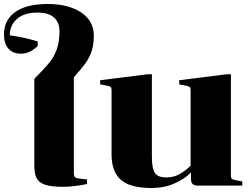

<svg xmlns="http://www.w3.org/2000/svg" viewBox="-32 -930 1262 962"><path d="M72 -661Q33 -661 10.5 -686Q-12 -711 -12 -758Q-12 -829 44 -869.5Q100 -910 207 -910Q310 -910 374 -868Q438 -826 438 -750Q438 -706 427 -673.5Q416 -641 396 -613Q376 -585 338 -543V-64Q338 -48 343.5 -42.5Q349 -37 367 -35L404 -31V-8Q338 6 282 6Q225 6 194 -4.5Q163 -15 151.5 -37.5Q140 -60 140 -99V-535Q192 -588 214.5 -615Q237 -642 251.5 -680Q266 -718 266 -774Q266 -817 239 -842Q212 -867 155 -867Q90 -867 53.5 -835.5Q17 -804 17 -753Q101 -741 157 -722V-700Q118 -661 72 -661Z M925 -32V-66Q894 -34 842.5 -11Q791 12 728 12Q619 12 573 -29.5Q527 -71 527 -156V-479Q527 -490 522.5 -494Q518 -498 503 -501L470 -507V-528L708 -558H729V-144Q729 -86 744 -63.5Q759 -41 802 -41Q838 -41 867.5 -57.5Q897 -74 923 -100V-479Q923 -490 918.5 -494Q914 -498 899 -501L866 -507V-528L1104 -558H1125V-49Q1125 -38 1129.5 -34Q1134 -30 1149 -27L1182 -21V0H958Q925 0 925 -32Z"/></svg>

Font: Chonburi
Style: Regular
Weight: 400
Designer: Thanarat Vachiruckul and Stawix Ruecha
Foundry: Cadson Demak & Katatrad
Version: Version 1.000